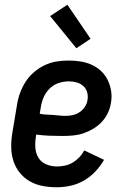

<svg xmlns="http://www.w3.org/2000/svg" viewBox="-20 -784 540 812"><path d="M220 8Q190 8 160.5 2.5Q131 -3 106.5 -17Q82 -31 64 -53Q46 -75 37 -102.5Q28 -130 27.5 -160.5Q27 -191 32 -221L52 -341Q56 -367 65 -391.5Q74 -416 88.5 -438.5Q103 -461 124 -479Q145 -497 169.5 -508.5Q194 -520 219.5 -524Q245 -528 270 -528Q296 -528 321 -524Q346 -520 368 -510Q390 -500 407.5 -483.5Q425 -467 435.5 -445.5Q446 -424 450 -399Q454 -374 449 -348Q446 -327 436 -306Q426 -285 410 -268Q394 -251 373.5 -239Q353 -227 332 -220Q311 -213 289 -211Q267 -209 245 -209Q217 -209 189 -210Q161 -211 133 -215L132 -207Q128 -183 129.5 -159.5Q131 -136 142.5 -117Q154 -98 175.5 -89Q197 -80 221 -80Q237 -80 254 -83.5Q271 -87 286.5 -96Q302 -105 315 -118.5Q328 -132 336 -148L420 -108Q405 -82 383.5 -59Q362 -36 335 -20.5Q308 -5 278.5 1.5Q249 8 220 8ZM258 -294Q273 -294 288.5 -297.5Q304 -301 317 -310Q330 -319 339 -332.5Q348 -346 350 -361Q353 -378 348.5 -394Q344 -410 332 -420.5Q320 -431 304 -435.5Q288 -440 271 -440Q249 -440 227 -432.5Q205 -425 188.5 -408Q172 -391 163.5 -370Q155 -349 152 -327L148 -303Q161 -300 175 -299.5Q189 -299 203 -298Q217 -297 230.5 -295.5Q244 -294 258 -294ZM303 -580 192 -716 265 -764 363 -620Z"/></svg>

Font: Iosevka Curly Semibold
Style: Italic
Weight: 600
Italic angle: -9°
Monospace: yes
Designer: Belleve Invis
Foundry: Belleve Invis
Version: Version 22.1.2; ttfautohint (v1.8.4)